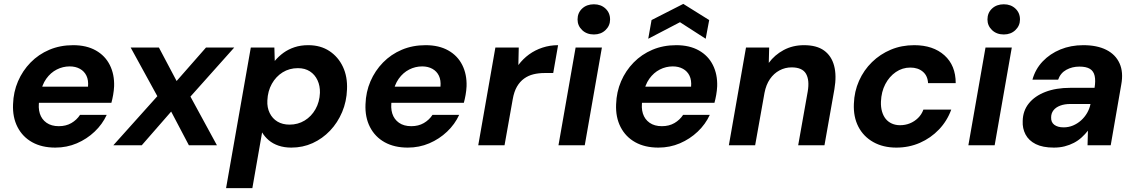

<svg xmlns="http://www.w3.org/2000/svg" viewBox="-20 -746 5834 986"><path d="M264 12Q195 12 145.5 -15.5Q96 -43 70 -93.5Q44 -144 47 -211Q49 -274 72.5 -328.5Q96 -383 137 -425Q178 -467 233.5 -490.5Q289 -514 356 -514Q424 -514 472 -487Q520 -460 544 -412Q568 -364 566 -303Q565 -281 561 -258.5Q557 -236 552 -218H143L157 -301H432Q435 -334 424 -357Q413 -380 390.5 -392.5Q368 -405 338 -405Q303 -405 271.5 -389Q240 -373 217.5 -341.5Q195 -310 187 -262L182 -233Q175 -193 184.5 -163Q194 -133 219 -115.5Q244 -98 282 -98Q319 -98 346.5 -114Q374 -130 391 -156H528Q506 -108 466 -70Q426 -32 374.5 -10Q323 12 264 12Z M562 0 788 -252 651 -502H796L887 -330L1038 -502H1183L958 -250L1094 0H950L859 -173L708 0Z M1141 220 1268 -502H1389L1391 -433Q1411 -457 1436 -475Q1461 -493 1492.5 -503.5Q1524 -514 1563 -514Q1626 -514 1671.5 -484Q1717 -454 1741 -403Q1765 -352 1762 -287Q1760 -225 1737 -170.5Q1714 -116 1675 -75Q1636 -34 1585.5 -11Q1535 12 1476 12Q1440 12 1410.5 2Q1381 -8 1360 -26Q1339 -44 1326 -66L1276 220ZM1467 -106Q1510 -106 1544.5 -127Q1579 -148 1600 -185Q1621 -222 1623 -269Q1624 -305 1610.5 -334Q1597 -363 1571.5 -379.5Q1546 -396 1510 -396Q1466 -396 1431.5 -374.5Q1397 -353 1376 -315.5Q1355 -278 1353 -230Q1351 -194 1365 -165.5Q1379 -137 1405 -121.5Q1431 -106 1467 -106Z M2074 12Q2005 12 1955.5 -15.5Q1906 -43 1880 -93.5Q1854 -144 1857 -211Q1859 -274 1882.5 -328.5Q1906 -383 1947 -425Q1988 -467 2043.5 -490.5Q2099 -514 2166 -514Q2234 -514 2282 -487Q2330 -460 2354 -412Q2378 -364 2376 -303Q2375 -281 2371 -258.5Q2367 -236 2362 -218H1953L1967 -301H2242Q2245 -334 2234 -357Q2223 -380 2200.5 -392.5Q2178 -405 2148 -405Q2113 -405 2081.5 -389Q2050 -373 2027.5 -341.5Q2005 -310 1997 -262L1992 -233Q1985 -193 1994.5 -163Q2004 -133 2029 -115.5Q2054 -98 2092 -98Q2129 -98 2156.5 -114Q2184 -130 2201 -156H2338Q2316 -108 2276 -70Q2236 -32 2184.5 -10Q2133 12 2074 12Z M2436 0 2524 -502H2644L2642 -412Q2666 -444 2697 -466.5Q2728 -489 2766 -501.5Q2804 -514 2846 -514L2821 -371H2777Q2746 -371 2719.5 -364.5Q2693 -358 2671.5 -342.5Q2650 -327 2635 -301.5Q2620 -276 2613 -236L2571 0Z M2848 0 2936 -502H3071L2983 0ZM3030 -569Q2993 -569 2969.5 -591.5Q2946 -614 2946 -646Q2946 -680 2969.5 -702Q2993 -724 3030 -724Q3066 -724 3089.5 -702Q3113 -680 3113 -646Q3113 -614 3089.5 -591.5Q3066 -569 3030 -569Z M3361 12Q3292 12 3242.5 -15.5Q3193 -43 3167 -93.5Q3141 -144 3144 -211Q3146 -274 3169.5 -328.5Q3193 -383 3234 -425Q3275 -467 3330.5 -490.5Q3386 -514 3453 -514Q3521 -514 3569 -487Q3617 -460 3641 -412Q3665 -364 3663 -303Q3662 -281 3658 -258.5Q3654 -236 3649 -218H3240L3254 -301H3529Q3532 -334 3521 -357Q3510 -380 3487.5 -392.5Q3465 -405 3435 -405Q3400 -405 3368.5 -389Q3337 -373 3314.5 -341.5Q3292 -310 3284 -262L3279 -233Q3272 -193 3281.5 -163Q3291 -133 3316 -115.5Q3341 -98 3379 -98Q3416 -98 3443.5 -114Q3471 -130 3488 -156H3625Q3603 -108 3563 -70Q3523 -32 3471.5 -10Q3420 12 3361 12ZM3309 -547 3326 -643 3489 -726 3622 -643 3604 -547 3472 -632Z M3723 0 3811 -502H3930L3928 -423Q3958 -464 4004.5 -489Q4051 -514 4109 -514Q4174 -514 4212 -486.5Q4250 -459 4263.5 -408.5Q4277 -358 4265 -288L4214 0H4079L4128 -276Q4138 -335 4119 -367.5Q4100 -400 4045 -400Q4012 -400 3983 -384.5Q3954 -369 3934 -340Q3914 -311 3906 -269L3858 0Z M4583 12Q4515 12 4464.5 -16.5Q4414 -45 4388 -95.5Q4362 -146 4365 -213Q4367 -276 4391.5 -331Q4416 -386 4458 -427Q4500 -468 4555 -491Q4610 -514 4675 -514Q4772 -514 4830 -462Q4888 -410 4888 -319H4746Q4744 -357 4719 -378Q4694 -399 4655 -399Q4614 -399 4580.5 -376Q4547 -353 4526.5 -314Q4506 -275 4504 -224Q4503 -196 4509.5 -173.5Q4516 -151 4528.5 -135.5Q4541 -120 4560 -111.5Q4579 -103 4602 -103Q4629 -103 4652.5 -112.5Q4676 -122 4694.5 -140Q4713 -158 4722 -183H4865Q4844 -125 4802 -81Q4760 -37 4704 -12.5Q4648 12 4583 12Z M4953 0 5041 -502H5176L5088 0ZM5135 -569Q5098 -569 5074.5 -591.5Q5051 -614 5051 -646Q5051 -680 5074.5 -702Q5098 -724 5135 -724Q5171 -724 5194.5 -702Q5218 -680 5218 -646Q5218 -614 5194.5 -591.5Q5171 -569 5135 -569Z M5392 12Q5335 12 5299 -6Q5263 -24 5246.5 -55.5Q5230 -87 5232 -125Q5233 -177 5263.5 -215Q5294 -253 5348.5 -274Q5403 -295 5477 -295H5601Q5607 -332 5601.5 -356.5Q5596 -381 5577 -392.5Q5558 -404 5523 -404Q5486 -404 5456 -387.5Q5426 -371 5414 -337H5282Q5297 -391 5334.5 -430.5Q5372 -470 5425.5 -492Q5479 -514 5543 -514Q5614 -514 5661.5 -490Q5709 -466 5729.5 -420.5Q5750 -375 5738 -311L5684 0H5565L5567 -75Q5553 -57 5535 -40.5Q5517 -24 5495 -12.5Q5473 -1 5447.5 5.5Q5422 12 5392 12ZM5442 -92Q5468 -92 5490.5 -101.5Q5513 -111 5531.5 -127.5Q5550 -144 5562.5 -165.5Q5575 -187 5580 -211V-212H5477Q5447 -212 5424.5 -203.5Q5402 -195 5390 -179.5Q5378 -164 5378 -143Q5377 -118 5394.5 -105Q5412 -92 5442 -92Z"/></svg>

Font: DM Sans 16pt
Style: Bold Italic
Weight: 700
Italic angle: -10°
Version: Version 4.004;gftools[0.9.30]